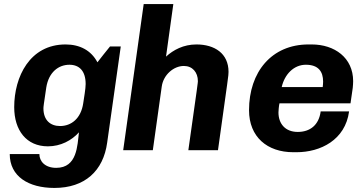

<svg xmlns="http://www.w3.org/2000/svg" viewBox="-20 -740 1794 946"><path d="M174 19H28C28 129 120 186 248 186C398 186 489 102 508 -37L575 -511H522C501 -485 480 -459 460 -433C429 -492 373 -521 303 -521C127 -521 50 -362 50 -212C50 -98 110 -19 216 -19C279 -19 333 -48 369 -88C361 -24 361 87 257 87C202 87 174 55 174 19ZM208 -309C220 -384 268 -421 322 -421C371 -421 402 -390 402 -326C402 -303 394 -259 390 -231C379 -156 331 -119 276 -119C228 -119 194 -148 194 -206C194 -214 195 -222 208 -309Z M834 -720H688L587 0H733L777 -314C785 -371 835 -415 886 -415C928 -415 955 -384 955 -340C955 -335 955 -330 908 0H1054C1105 -367 1106 -366 1106 -386C1106 -477 1037 -521 948 -521C884 -521 834 -494 798 -461Z M1700 -191H1560C1551 -123 1507 -90 1447 -90C1385 -90 1352 -131 1352 -186C1352 -193 1354 -219 1357 -231H1707L1718 -307C1719 -318 1720 -329 1720 -340C1720 -456 1628 -521 1516 -521H1500C1318 -521 1207 -385 1207 -197C1207 -65 1297 10 1425 10H1441C1559 10 1681 -50 1700 -191ZM1487 -421C1549 -421 1572 -387 1572 -338C1572 -329 1571 -320 1570 -311H1368C1382 -373 1427 -421 1487 -421Z"/></svg>

Font: Chivo
Style: Bold Italic
Weight: 700
Italic angle: -8°
Designer: Hector Gatti
Foundry: Omnibus-Type
Version: Version 1.003;PS 001.003;hotconv 1.0.70;makeotf.lib2.5.58329